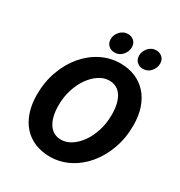

<svg xmlns="http://www.w3.org/2000/svg" viewBox="-195 -970 1049 1117"><g transform="rotate(30 330.0 -411.0)"><path d="M302 12Q246 12 201 -6.5Q156 -25 124 -60.5Q92 -96 74.5 -147.5Q57 -199 57 -264Q57 -350 84 -423.5Q111 -497 156.5 -550.5Q202 -604 262 -634Q322 -664 388 -664Q444 -664 489 -645Q534 -626 566 -590.5Q598 -555 615.5 -504Q633 -453 633 -388Q633 -302 606 -228.5Q579 -155 533.5 -101.5Q488 -48 428 -18Q368 12 302 12ZM382 -545Q347 -545 314 -523.5Q281 -502 255 -465.5Q229 -429 213 -379.5Q197 -330 197 -273Q197 -195 226 -150.5Q255 -106 309 -106Q344 -106 377 -127.5Q410 -149 436 -186Q462 -223 477.5 -272.5Q493 -322 493 -379Q493 -457 464.5 -501Q436 -545 382 -545ZM325 -701Q300 -701 283.5 -716.5Q267 -732 267 -759Q267 -772 272.5 -785.5Q278 -799 288 -810Q298 -821 311.5 -827.5Q325 -834 341 -834Q364 -834 381 -819Q398 -804 398 -777Q398 -749 377.5 -725Q357 -701 325 -701ZM515 -701Q491 -701 474.5 -716.5Q458 -732 458 -759Q458 -772 463.5 -785.5Q469 -799 478.5 -810Q488 -821 501.5 -827.5Q515 -834 531 -834Q554 -834 571 -819Q588 -804 588 -777Q588 -749 567.5 -725Q547 -701 515 -701Z"/></g></svg>

Font: mr_Source Sans Pro
Style: Bold Italic
Weight: 700
Italic angle: -11°
Designer: Paul D. Hunt
Foundry: Adobe Systems Incorporated
Version: Version 1.036;July 10, 2024;FontCreator 11.5.0.2430 64-bit